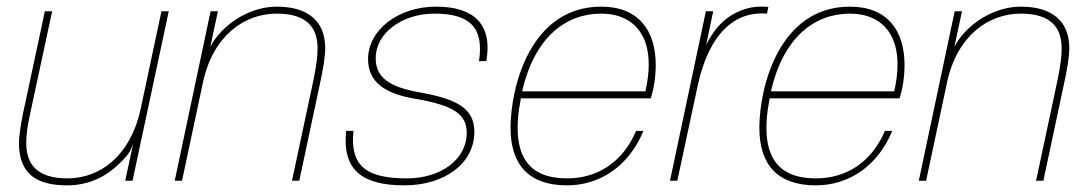

<svg xmlns="http://www.w3.org/2000/svg" viewBox="-20 -544 3273 578"><path d="M182 14C248 14 306 -12 357 -70C369 -82 375 -95 381 -112L357 0H379L488 -510H466L403 -214C372 -74 281 -7 183 -7C93 -7 59 -48 59 -114C59 -138 63 -167 70 -198L137 -510H115L49 -201C42 -167 37 -131 37 -114C37 -19 92 14 182 14Z M636 -510H614L506 0H528L591 -296C621 -436 715 -503 813 -503C903 -503 936 -462 936 -398C936 -372 932 -344 923 -300L859 0H881L944 -296C953 -337 959 -374 959 -399C959 -484 903 -524 813 -524C728 -524 646 -467 613 -403Z M1293 -524C1179 -524 1088 -454 1088 -366C1088 -296 1140 -262 1228 -247C1345 -227 1385 -201 1385 -144C1385 -63 1306 -7 1205 -7C1084 -7 1033 -43 1044 -150H1022C1010 -34 1068 14 1197 14C1320 14 1408 -53 1408 -147C1408 -219 1354 -246 1243 -266C1154 -282 1111 -309 1111 -369C1111 -445 1191 -503 1288 -503C1397 -503 1437 -459 1422 -360H1444C1464 -473 1404 -524 1293 -524Z M1790 -524C1576 -524 1517 -281 1517 -159C1517 -47 1573 14 1687 14C1787 14 1874 -45 1917 -150H1895C1854 -54 1777 -7 1687 -7C1572 -7 1514 -73 1548 -248H1939C1948 -275 1954 -311 1954 -349C1954 -451 1903 -524 1790 -524ZM1552 -269C1589 -432 1683 -503 1790 -503C1888 -503 1960 -434 1923 -269Z M2270 -524C2221 -524 2170 -500 2135 -456C2123 -440 2114 -426 2106 -409L2127 -510H2105L1997 0H2019L2081 -289C2116 -448 2196 -511 2289 -503L2293 -523C2286 -524 2278 -524 2270 -524Z M2539 -524C2325 -524 2266 -281 2266 -159C2266 -47 2322 14 2436 14C2536 14 2623 -45 2666 -150H2644C2603 -54 2526 -7 2436 -7C2321 -7 2263 -73 2297 -248H2688C2697 -275 2703 -311 2703 -349C2703 -451 2652 -524 2539 -524ZM2301 -269C2338 -432 2432 -503 2539 -503C2637 -503 2709 -434 2672 -269Z M2876 -510H2854L2746 0H2768L2831 -296C2861 -436 2955 -503 3053 -503C3143 -503 3176 -462 3176 -398C3176 -372 3172 -344 3163 -300L3099 0H3121L3184 -296C3193 -337 3199 -374 3199 -399C3199 -484 3143 -524 3053 -524C2968 -524 2886 -467 2853 -403Z"/></svg>

Font: Nacelle Thin
Style: Italic
Weight: 100
Italic angle: -12°
Designer: Sora Sagano
Foundry: Sora Sagano
Version: Version 1.000;FEAKit 1.0